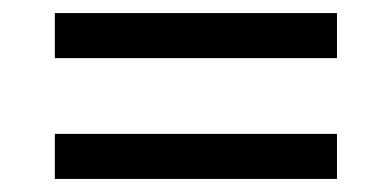

<svg xmlns="http://www.w3.org/2000/svg" viewBox="-20 -398 600 294"><path d="M496 -124V-193H64V-124ZM496 -309V-378H64V-309Z"/></svg>

Font: RazerF5
Style: Regular
Weight: 400
Foundry: Razer Inc.
Version: Version 2